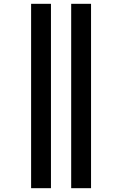

<svg xmlns="http://www.w3.org/2000/svg" viewBox="-20 -843 640 1006"><path d="M353 143V-823H457V143ZM143 143V-823H247V143Z"/></svg>

Font: R Plex Mono
Style: Bold
Weight: 700
Monospace: yes
Designer: Belleve Invis
Foundry: Belleve Invis
Version: Version 31.8.0